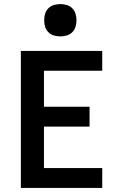

<svg xmlns="http://www.w3.org/2000/svg" viewBox="-20 -919 590 939"><path d="M82 0V-670H480V-573H195V-397H418V-300H195V-97H480V0ZM275 -741Q259 -741 243.5 -745.5Q228 -750 216.5 -761.5Q205 -773 200.5 -788.5Q196 -804 196 -820Q196 -836 200.5 -851.5Q205 -867 216.5 -878.5Q228 -890 243.5 -894.5Q259 -899 275 -899Q291 -899 306.5 -894.5Q322 -890 333.5 -878.5Q345 -867 349.5 -851.5Q354 -836 354 -820Q354 -804 349.5 -788.5Q345 -773 333.5 -761.5Q322 -750 306.5 -745.5Q291 -741 275 -741Z"/></svg>

Font: Lode Term
Style: Bold
Weight: 700
Monospace: yes
Designer: Belleve Invis
Foundry: Belleve Invis
Version: Version 29.2.0